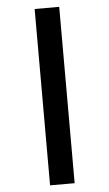

<svg xmlns="http://www.w3.org/2000/svg" viewBox="-61 -780 577 1012"><g transform="rotate(-5 227.0 -273.5)"><path d="M162 193V-740H292V193Z"/></g></svg>

Font: Lexend Peta Medium
Style: Regular
Weight: 500
Designer: Bonnie Shaver-Troup, Thomas Jockin
Foundry: Lexend
Version: Version 1.007